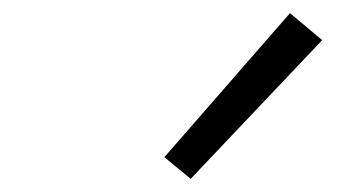

<svg xmlns="http://www.w3.org/2000/svg" viewBox="-20 -818 540 292"><path d="M270 -546 230 -579 421 -798 470 -757Z"/></svg>

Font: Iosevka Light Oblique
Style: Regular
Weight: 300
Italic angle: -9°
Monospace: yes
Designer: Belleve Invis
Foundry: Belleve Invis
Version: Version 32.5.0; ttfautohint (v1.8.4)